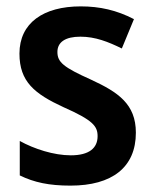

<svg xmlns="http://www.w3.org/2000/svg" viewBox="-20 -638 482 602"><path d="M406 -222C406 -312 350 -349 266 -388C179 -427 160 -443 160 -475C160 -506 185 -523 232 -523C279 -523 319 -507 362 -486L400 -578C346 -606 293 -618 233 -618C116 -618 41 -566 41 -470C41 -382 88 -344 179 -302C272 -261 286 -242 286 -211C286 -174 260 -151 202 -151C149 -151 87 -171 42 -196V-88C87 -66 134 -56 201 -56C331 -56 406 -113 406 -222Z"/></svg>

Font: Noto Sans Malayalam UI SemiCondensed SemiBold
Style: Regular
Weight: 600
Width: 4
Designer: Jelle Bosma - Monotype Design Team
Foundry: Monotype Imaging Inc.
Version: Version 2.104